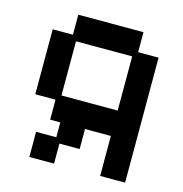

<svg xmlns="http://www.w3.org/2000/svg" viewBox="-98 -723 788 825"><g transform="rotate(15 296.0 -310.5)"><path d="M105 12V-100H195V-166H150V-255H60V-544H150V-633H440V-544H531V12H420V-166H305V-77H215V12ZM170 -279H420V-520H170Z"/></g></svg>

Font: Pixelify Sans Medium
Style: Regular
Weight: 500
Designer: Stefie Justprince
Foundry: Typecalism Foundryline
Version: Version 1.000;February 13, 2025;FontCreator 15.0.0.3015 64-b